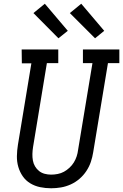

<svg xmlns="http://www.w3.org/2000/svg" viewBox="-20 -1000 659 1028"><path d="M254 8Q223 8 194.5 2Q166 -4 142 -18.5Q118 -33 102 -56Q86 -79 78 -106.5Q70 -134 70.5 -164Q71 -194 76 -225L148 -661H97L96 -735H292V-662H231L157 -213Q154 -194 153.5 -176Q153 -158 156 -141Q159 -124 167.5 -109.5Q176 -95 189 -84.5Q202 -74 219 -69.5Q236 -65 254 -65Q271 -65 289 -68.5Q307 -72 322.5 -80.5Q338 -89 352 -102Q366 -115 375.5 -130.5Q385 -146 390.5 -163Q396 -180 398 -197L475 -662H424V-735H619V-662H558L479 -185Q475 -159 466.5 -133.5Q458 -108 442.5 -84.5Q427 -61 405.5 -42.5Q384 -24 358.5 -12.5Q333 -1 306.5 3.5Q280 8 254 8ZM489 -795 354 -930 415 -980 538 -835ZM293 -795 159 -930 220 -980 343 -835Z"/></svg>

Font: Iosevka Etoile
Style: Italic
Weight: 400
Italic angle: -9°
Designer: Belleve Invis
Foundry: Belleve Invis
Version: Version 22.1.2; ttfautohint (v1.8.4)